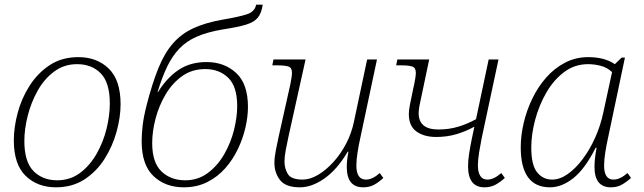

<svg xmlns="http://www.w3.org/2000/svg" viewBox="-20 -790 2749 820"><path d="M219 10Q140 10 89.5 -39Q39 -88 39 -191Q39 -246 55.5 -308Q72 -370 106.5 -424Q141 -478 192.5 -512Q244 -546 315 -546Q394 -546 444.5 -497Q495 -448 495 -345Q495 -290 478 -228Q461 -166 427 -112Q393 -58 341 -24Q289 10 219 10ZM224 -20Q280 -20 322 -51.5Q364 -83 392.5 -133Q421 -183 435 -240Q449 -297 449 -348Q449 -437 410.5 -476.5Q372 -516 309 -516Q254 -516 211.5 -484.5Q169 -453 141 -403Q113 -353 98.5 -296Q84 -239 84 -188Q84 -99 123 -59.5Q162 -20 224 -20Z M765 10Q686 10 635.5 -38Q585 -86 585 -187Q585 -215 589 -252Q593 -289 606 -340Q630 -434 656.5 -499Q683 -564 719 -605Q755 -646 806 -669.5Q857 -693 930 -706Q1001 -718 1034.5 -729Q1068 -740 1074 -770H1102Q1097 -734 1081 -714.5Q1065 -695 1030 -684.5Q995 -674 930 -664Q865 -653 820.5 -633.5Q776 -614 746 -582.5Q716 -551 694 -505.5Q672 -460 653 -397H655Q692 -457 742 -491Q792 -525 862 -525Q938 -525 988.5 -478.5Q1039 -432 1039 -333Q1039 -293 1028.5 -246.5Q1018 -200 996.5 -154.5Q975 -109 942.5 -72Q910 -35 865.5 -12.5Q821 10 765 10ZM771 -20Q826 -20 868 -51.5Q910 -83 938 -132Q966 -181 979.5 -235.5Q993 -290 993 -337Q993 -421 954.5 -458Q916 -495 857 -495Q800 -495 758 -465Q716 -435 687.5 -387Q659 -339 644.5 -284Q630 -229 630 -179Q630 -96 669.5 -58Q709 -20 771 -20Z M1261 10Q1200 10 1176 -21Q1152 -52 1152 -94Q1152 -118 1158 -148Q1164 -178 1170 -206L1220 -430Q1223 -445 1225 -458.5Q1227 -472 1227 -479Q1227 -501 1211.5 -506Q1196 -511 1162 -511H1143L1148 -536H1285L1213 -211Q1206 -179 1200.5 -150Q1195 -121 1195 -100Q1195 -70 1209.5 -46.5Q1224 -23 1273 -23Q1304 -23 1338 -43Q1372 -63 1403.5 -97.5Q1435 -132 1458.5 -177Q1482 -222 1492 -272L1548 -536H1590L1519 -202Q1512 -171 1507 -139Q1502 -107 1502 -83Q1502 -23 1543 -23Q1571 -23 1602 -51L1617 -30Q1598 -12 1578 -1Q1558 10 1531 10Q1461 10 1461 -77Q1461 -105 1468 -142H1465Q1420 -66 1366 -28Q1312 10 1261 10Z M1843 -205Q1791 -205 1758.5 -228.5Q1726 -252 1726 -303Q1726 -317 1730 -339Q1734 -361 1741 -393Q1751 -438 1753.5 -454.5Q1756 -471 1756 -479Q1756 -501 1740.5 -506Q1725 -511 1691 -511H1672L1677 -536H1813L1784 -398Q1776 -362 1772 -341Q1768 -320 1768 -307Q1768 -237 1852 -237Q1898 -237 1937.5 -249Q1977 -261 2013 -281L2067 -536H2109L2037 -199Q2031 -169 2026 -138Q2021 -107 2021 -83Q2021 -55 2031 -39Q2041 -23 2062 -23Q2089 -23 2121 -51L2136 -30Q2116 -12 2096 -1Q2076 10 2049 10Q1979 10 1979 -80Q1979 -104 1983.5 -133.5Q1988 -163 1995 -197L2006 -249Q1970 -229 1929.5 -217Q1889 -205 1843 -205Z M2329 10Q2204 10 2204 -161Q2204 -211 2216.5 -264.5Q2229 -318 2253 -368Q2277 -418 2312 -458Q2347 -498 2392.5 -522Q2438 -546 2492 -546Q2562 -546 2606 -516L2635 -544H2649L2577 -202Q2570 -171 2565 -139Q2560 -107 2560 -83Q2560 -23 2600 -23Q2628 -23 2660 -51L2675 -30Q2655 -12 2635 -1Q2615 10 2589 10Q2519 10 2519 -77Q2519 -93 2521 -113Q2523 -133 2528 -159H2524Q2478 -68 2428.5 -29Q2379 10 2329 10ZM2338 -23Q2371 -23 2404.5 -46.5Q2438 -70 2468.5 -110.5Q2499 -151 2522 -202.5Q2545 -254 2557 -311L2594 -482Q2573 -502 2545.5 -509Q2518 -516 2492 -516Q2434 -516 2389 -482Q2344 -448 2313 -394Q2282 -340 2265.5 -278Q2249 -216 2249 -160Q2249 -85 2274 -54Q2299 -23 2338 -23Z"/></svg>

Font: Noto Serif ExtraLight
Style: Italic
Weight: 200
Italic angle: -12°
Designer: Monotype Design Team
Foundry: Monotype Imaging Inc.
Version: Version 2.014; ttfautohint (v1.8.4.7-5d5b)